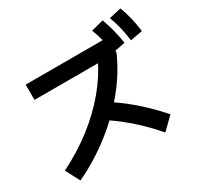

<svg xmlns="http://www.w3.org/2000/svg" viewBox="-187 -1072 1374 1339"><g transform="rotate(-30 500.0 -402.0)"><path d="M36.7 -68.6Q175.3 -138 288.5 -225.5Q401.7 -313 487.5 -416Q573.3 -519 627.7 -633.7L667.6 -602.1H100V-725H750.3L760.3 -690.1V-602.1Q703.3 -470.7 604.8 -349.6Q506.3 -228.4 377.1 -127.5Q248 -26.7 97 45ZM776.7 51Q720 -14.7 664.5 -67.8Q609 -121 550 -166.8Q491 -212.7 423.3 -254L511.3 -349.6Q610.3 -288.3 698.8 -212.5Q787.3 -136.6 871 -41ZM743.4 -613.7Q734.7 -670.7 721.9 -719.5Q709.1 -768.3 689.4 -819.3L789 -844.7Q807.4 -793.7 820.5 -743.2Q833.7 -692.7 843 -633.3ZM891 -625.7Q883 -684 871.2 -732.8Q859.4 -781.7 840.7 -833L938 -855Q957.3 -804.3 969.3 -753.5Q981.3 -702.7 988.7 -643.3Z"/></g></svg>

Font: M PLUS 2 Thin
Style: Regular
Weight: 100
Designer: Coji Morishita
Foundry: UNDERFOREST DESIGN
Version: Version 1.001